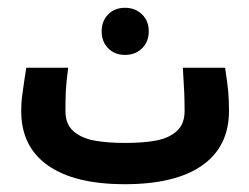

<svg xmlns="http://www.w3.org/2000/svg" viewBox="-20 -494 640 493"><path d="M34.5 -208.5Q34.5 -228 36.2 -243Q38 -258 42.5 -288L47.5 -320H155Q150 -280.5 149 -259.8Q148 -239 148 -209Q148 -175.5 168.2 -157.5Q188.5 -139.5 221.5 -133.2Q254.5 -127 301.5 -127Q348.5 -127 381.2 -133.2Q414 -139.5 434 -157.5Q454 -175.5 454 -209Q454 -234.5 453 -257.8Q452 -281 449.5 -320H558Q564 -281 566 -258.8Q568 -236.5 568 -208.5Q567.5 -117 498.8 -69Q430 -21 300.5 -21Q171.5 -21 103 -69.2Q34.5 -117.5 34.5 -208.5ZM241 -413.5Q241 -440 257.8 -457Q274.5 -474 301 -474Q327.5 -474 344.8 -457Q362 -440 362 -413.5Q362 -387 344.8 -370Q327.5 -353 301 -353Q274.5 -353 257.8 -370Q241 -387 241 -413.5Z"/></svg>

Font: JuliaMono
Style: Bold
Weight: 700
Monospace: yes
Designer: cormullion
Foundry: corm
Version: Version 0.055; ttfautohint (v1.8.4)